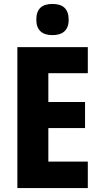

<svg xmlns="http://www.w3.org/2000/svg" viewBox="-20 -953 509 973"><path d="M246 -933C193 -933 164 -909 164 -853C164 -799 195 -775 246 -775C297 -775 328 -799 328 -853C328 -908 299 -933 246 -933ZM425 0V-134H225V-304H411V-436H225V-582H425V-714H68V0Z"/></svg>

Font: Noto Sans Thai Looped Condensed ExtraBold
Style: Regular
Weight: 800
Width: 3
Designer: Sasikarn Vongin, Ben Mitchell
Foundry: The Fontpad Ltd
Version: Version 1.001